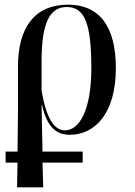

<svg xmlns="http://www.w3.org/2000/svg" viewBox="-20 -566 579 822"><path d="M4 130H55L53 236H165L162 130H334V83H162L158 -116H160C182 -17 225 11 279 11C388 11 476 -83 476 -274C476 -454 405 -546 271 -546C130 -546 56 -450 57 -278V-84L55 83H4ZM258 -8C211 -8 178 -61 158 -178V-293C157 -461 189 -536 266 -536C345 -536 371 -459 371 -273C371 -97 321 -8 258 -8Z"/></svg>

Font: Noto Serif Display Condensed Medium
Style: Regular
Weight: 500
Width: 3
Designer: Monotype Design Team
Foundry: Monotype Imaging Inc.
Version: Version 2.009